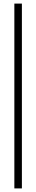

<svg xmlns="http://www.w3.org/2000/svg" viewBox="-20 -930 202 1070"><path d="M60 -910H102V120H60Z"/></svg>

Font: Big Shoulders Stencil Text Thin Thin
Style: Regular
Weight: 250
Version: Version 2.001